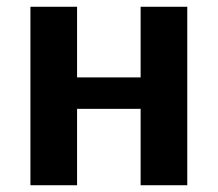

<svg xmlns="http://www.w3.org/2000/svg" viewBox="-20 -548 644 568"><path d="M70 -528H208V-319H396V-528H534V0H396V-226H208V0H70Z"/></svg>

Font: Libra Sans
Style: Bold
Weight: 700
Foundry: Context Ltd
Version: Version 1.000